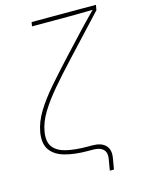

<svg xmlns="http://www.w3.org/2000/svg" viewBox="-127 -802 748 1004"><g transform="rotate(-15 247.0 -300.0)"><path d="M339.4 128.9 349.6 68.4Q353.5 45.9 347.2 30.8Q340.8 15.6 324.2 7.8Q307.6 0 279.8 0H256.8Q186 0 133.3 -14.2Q80.6 -28.3 55.2 -63.2Q29.8 -98.1 40 -159.7Q49.3 -213.4 82 -266.8Q114.7 -320.3 166 -379.4Q217.3 -438.5 282.2 -508.3L374.5 -607.4Q386.7 -620.6 399.4 -633.8Q412.1 -647 425 -660.4Q438 -673.8 450.9 -687Q463.9 -700.2 477.1 -713.4L476.6 -706.5Q459.5 -706.5 442.4 -706.3Q425.3 -706.1 408.2 -705.8Q391.1 -705.6 374 -705.3Q356.9 -705.1 339.8 -705.1H141.6L145.5 -727.5H493.7L488.8 -699.7L296.9 -493.7Q231.9 -424.3 182.4 -366.2Q132.8 -308.1 101.8 -257.1Q70.8 -206.1 62.5 -156.2Q53.7 -103 75.7 -74Q97.7 -44.9 145.3 -33.7Q192.9 -22.5 260.7 -22.5H283.7Q333.5 -22.5 356.4 1.2Q379.4 24.9 372.1 68.4L361.8 128.9Z"/></g></svg>

Font: Inter 17pt Thin
Style: Italic
Weight: 250
Italic angle: -9.3988°
Version: Version 4.001;git-66647c0bb